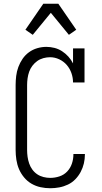

<svg xmlns="http://www.w3.org/2000/svg" viewBox="-20 -992 540 1020"><path d="M247 8Q221 8 195.5 2.5Q170 -3 147.5 -16Q125 -29 108 -49.5Q91 -70 81 -93.5Q71 -117 67 -143Q63 -169 63 -195V-540Q63 -564 66 -588.5Q69 -613 77.5 -636Q86 -659 100 -679.5Q114 -700 134 -714.5Q154 -729 178 -736Q202 -743 226 -743Q248 -743 269.5 -737.5Q291 -732 309.5 -720Q328 -708 343 -691.5Q358 -675 368 -655V-735H429V-554H368Q368 -579 359.5 -603.5Q351 -628 334.5 -647Q318 -666 294.5 -677Q271 -688 246 -688Q228 -688 210 -683Q192 -678 177.5 -667.5Q163 -657 152 -642.5Q141 -628 135 -611Q129 -594 126.5 -576Q124 -558 124 -540V-195Q124 -177 126.5 -159Q129 -141 135 -123.5Q141 -106 152 -91Q163 -76 178 -66Q193 -56 211 -51.5Q229 -47 247 -47Q272 -47 296 -55Q320 -63 337 -81Q354 -99 362 -123Q370 -147 370 -172V-174H431V-171Q431 -147 425.5 -123.5Q420 -100 408.5 -78.5Q397 -57 380 -39.5Q363 -22 341 -11.5Q319 -1 295 3.5Q271 8 247 8ZM154 -807 115 -834 210 -972H290L385 -834L346 -807L250 -924Z"/></svg>

Font: Iosevka Curly Slab Light
Style: Regular
Weight: 300
Monospace: yes
Designer: Belleve Invis
Foundry: Belleve Invis
Version: Version 22.1.2; ttfautohint (v1.8.4)